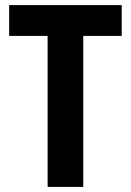

<svg xmlns="http://www.w3.org/2000/svg" viewBox="-20 -734 514 754"><path d="M307 0V-593H458V-714H16V-593H167V0Z"/></svg>

Font: Noto Sans Armenian Condensed
Style: Bold
Weight: 700
Width: 3
Designer: Monotype Design Team
Foundry: Monotype Imaging Inc.
Version: Version 2.008